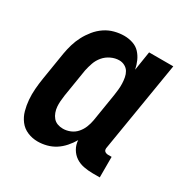

<svg xmlns="http://www.w3.org/2000/svg" viewBox="-130 -654 761 777"><g transform="rotate(30 250.0 -265.0)"><path d="M144 8Q119 8 96.5 -1.5Q74 -11 59.5 -30Q45 -49 38.5 -72.5Q32 -96 30 -121Q28 -146 30 -171.5Q32 -197 36 -222L57 -352Q61 -375 67.5 -397Q74 -419 85 -440Q96 -461 111.5 -480Q127 -499 147 -512.5Q167 -526 190 -532Q213 -538 235 -538Q256 -538 275.5 -531.5Q295 -525 308 -511Q321 -497 329 -479Q337 -461 341 -441L355 -530H468L399 -111Q398 -107 398.5 -102Q399 -97 402 -94Q405 -91 409.5 -89.5Q414 -88 418 -88H435V8H402Q381 8 360 4Q339 0 322.5 -11Q306 -22 295.5 -40Q285 -58 284 -79Q273 -60 258 -43Q243 -26 225 -14.5Q207 -3 186 2.5Q165 8 144 8ZM207 -88Q224 -88 241 -95Q258 -102 270 -116Q282 -130 288.5 -146.5Q295 -163 298 -180L319 -310Q321 -324 322.5 -338Q324 -352 323.5 -366Q323 -380 320.5 -393.5Q318 -407 311.5 -418Q305 -429 293 -435.5Q281 -442 267 -442Q248 -442 229 -433Q210 -424 197 -408.5Q184 -393 177.5 -374.5Q171 -356 167 -337L146 -207Q144 -193 143 -179.5Q142 -166 143 -153.5Q144 -141 148.5 -128.5Q153 -116 161 -106.5Q169 -97 181 -92.5Q193 -88 207 -88Z"/></g></svg>

Font: Iosevka Slab
Style: Bold Italic
Weight: 700
Italic angle: -9°
Monospace: yes
Designer: Belleve Invis
Foundry: Belleve Invis
Version: Version 11.1.0; ttfautohint (v1.8.3)